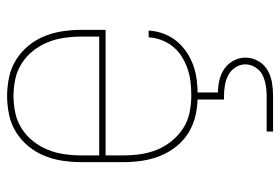

<svg xmlns="http://www.w3.org/2000/svg" viewBox="-144 -424 788 540"><g transform="rotate(-90 250.0 -154.0)"><path d="M251 8Q224 8 198 2.5Q172 -3 149 -16.5Q126 -30 109 -51Q92 -72 82 -96.5Q72 -121 68 -147.5Q64 -174 64 -200V-320Q64 -346 68 -372.5Q72 -399 82 -423.5Q92 -448 109 -468.5Q126 -489 148.5 -503Q171 -517 197.5 -522.5Q224 -528 250 -528Q276 -528 302.5 -522.5Q329 -517 351.5 -503Q374 -489 391 -468.5Q408 -448 418 -423.5Q428 -399 432 -372.5Q436 -346 436 -320V-251H83V-200Q83 -176 86.5 -152Q90 -128 99 -106Q108 -84 123.5 -65Q139 -46 159 -33Q179 -20 203 -15Q227 -10 251 -10Q270 -10 288.5 -12Q307 -14 325 -20Q343 -26 359.5 -36Q376 -46 388 -60.5Q400 -75 407 -93Q414 -111 415 -130H434Q433 -109 425.5 -88.5Q418 -68 404.5 -51.5Q391 -35 373 -23Q355 -11 335 -4Q315 3 293.5 5.5Q272 8 251 8ZM83 -269H417V-320Q417 -344 413.5 -368Q410 -392 401 -414Q392 -436 377 -455Q362 -474 341.5 -487Q321 -500 297.5 -505Q274 -510 250 -510Q226 -510 202.5 -505Q179 -500 158.5 -487Q138 -474 123 -455Q108 -436 99 -414Q90 -392 86.5 -368Q83 -344 83 -320ZM150 220V202H250Q265 202 280 199.5Q295 197 308.5 190.5Q322 184 330.5 170.5Q339 157 339 142Q339 127 330.5 114Q322 101 308.5 94Q295 87 280 84.5Q265 82 250 82H240V0H260V65Q277 65 294.5 69Q312 73 326.5 83Q341 93 349.5 109Q358 125 358 142Q358 161 348.5 178Q339 195 322.5 204.5Q306 214 287.5 217Q269 220 250 220Z"/></g></svg>

Font: Iosevka Thin
Style: Regular
Weight: 100
Monospace: yes
Designer: Belleve Invis
Foundry: Belleve Invis
Version: Version 32.5.0; ttfautohint (v1.8.4)